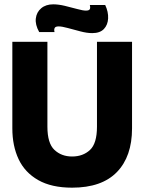

<svg xmlns="http://www.w3.org/2000/svg" viewBox="-20 -853 667 887"><path d="M313 14Q218 14 156.5 -21Q95 -56 66 -117.5Q37 -179 37 -260V-660H199V-268Q199 -191 231.5 -160.5Q264 -130 313 -130Q363 -130 395.5 -160Q428 -190 428 -268V-660H590V-260Q590 -130 520 -58Q450 14 313 14ZM406 -700Q382 -700 351.5 -708Q321 -716 293.5 -723.5Q266 -731 251 -731Q235 -731 232 -722.5Q229 -714 232 -705H161Q142 -739 145.5 -768Q149 -797 170.5 -815Q192 -833 226 -833Q250 -833 279.5 -826Q309 -819 336 -811.5Q363 -804 377 -804Q393 -804 395.5 -812Q398 -820 395 -830H466Q481 -798 479.5 -768Q478 -738 460 -719Q442 -700 406 -700Z"/></svg>

Font: Bricolage Grotesque 48pt ExtraBold
Style: Regular
Weight: 800
Designer: Mathieu Triay
Foundry: Atelier Triay
Version: Version 1.000; ttfautohint (v1.8.4.7-5d5b);gftools[0.9.32]